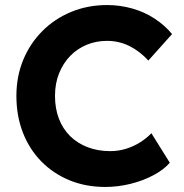

<svg xmlns="http://www.w3.org/2000/svg" viewBox="-20 -731 728 761"><path d="M397 10Q320 10 255.5 -16.5Q191 -43 143.5 -91.5Q96 -140 70.5 -206Q45 -272 45 -351Q45 -428 72 -493.5Q99 -559 148 -608Q197 -657 262.5 -684Q328 -711 405 -711Q455 -711 503.5 -697.5Q552 -684 592.5 -657.5Q633 -631 662 -596L568 -491Q533 -529 492 -549Q451 -569 404 -569Q361 -569 323.5 -553.5Q286 -538 258 -509Q230 -480 214 -440Q198 -400 198 -351Q198 -301 213.5 -260.5Q229 -220 258 -191.5Q287 -163 327.5 -147.5Q368 -132 417 -132Q449 -132 478.5 -141Q508 -150 534 -166Q560 -182 580 -203L653 -86Q630 -59 589 -37Q548 -15 498 -2.5Q448 10 397 10Z"/></svg>

Font: Readex Pro SemiBold
Style: Regular
Weight: 600
Designer: Bonnie Shaver-Troup, Thomas Jockin
Foundry: Lexend
Version: Version 1.204